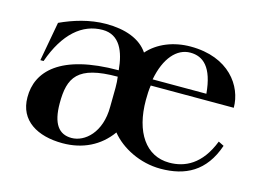

<svg xmlns="http://www.w3.org/2000/svg" viewBox="-77 -652 1095 804"><g transform="rotate(15 470.5 -250.0)"><path d="M245 15C332 15 404 -20 452 -87C497 -31 580 12 669 12C776 12 859 -29 900 -149L876 -161C834 -53 765 -22 698 -22C596 -22 536 -112 536 -250C536 -273 537 -294 540 -314H900C900 -408 826 -515 660 -515C586 -515 519 -488 477 -440C443 -491 377 -515 294 -515C222 -515 153 -493 97 -467L66 -297H80C125 -425 198 -487 286 -487C360 -487 387 -420 394 -341C141 -341 53 -245 54 -133C54 -32 137 15 245 15ZM276 -16C221 -16 191 -55 191 -144C191 -256 222 -314 397 -314C399 -300 400 -284 400 -267L399 -184C399 -72 333 -16 276 -16ZM774 -341H541C559 -437 607 -490 665 -490C721 -490 764 -454 774 -341Z"/></g></svg>

Font: Sprat Medium
Style: Regular
Weight: 500
Designer: Ethan Nakache
Foundry: Collletttivo
Version: Version 2.000;Glyphs 3.2 (3217)